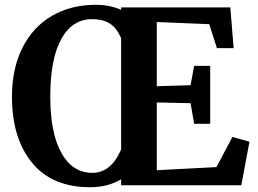

<svg xmlns="http://www.w3.org/2000/svg" viewBox="-20 -774 1076 802"><path d="M357 8Q197 8 113.5 -94.5Q30 -197 30 -370Q30 -487 73.5 -574Q117 -661 196.5 -707.5Q276 -754 381 -754Q438 -754 486 -733V-743H942L956 -573H886L854 -673L635 -682V-414L776 -418L791 -499H858V-257H791L776 -343L635 -346V-63L884 -76L951 -202L1022 -182L988 0H486V-25Q430 8 357 8ZM486 -150V-614Q468 -657 439 -675.5Q410 -694 365 -694Q282 -694 236 -611Q190 -528 190 -370Q190 -218 236.5 -135Q283 -52 366 -52Q444 -52 486 -150Z"/></svg>

Font: Koeln Type Serif
Style: Bold
Weight: 700
Designer: Eben Sorkin
Foundry: Eben Sorkin
Version: Version 2.002